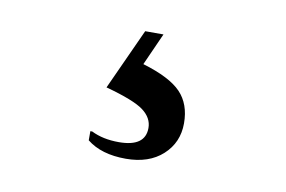

<svg xmlns="http://www.w3.org/2000/svg" viewBox="-42 -89 585 393"><g transform="rotate(10 250.0 108.0)"><path d="M238 240Q187 240 157 216V197H161Q185 209 218 209Q273 209 273 170Q273 149 253 134Q233 119 174 103L232 -24H270L240 43Q297 60 320 84Q343 108 343 148Q343 188 314.5 214Q286 240 238 240Z"/></g></svg>

Font: Spectral
Style: Bold
Weight: 700
Designer: Jean-Baptiste Levee
Foundry: Production Type
Version: Version 2.001